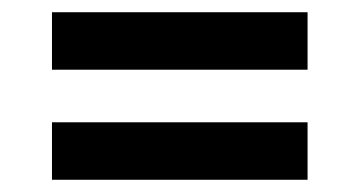

<svg xmlns="http://www.w3.org/2000/svg" viewBox="-20 -442 588 314"><path d="M65 -422H483V-328H65ZM65 -242H483V-148H65Z"/></svg>

Font: Niramit SemiBold
Style: Regular
Weight: 600
Designer: Katatrad Aksorn Co.,Ltd.
Foundry: Cadson Demak Co.,Ltd.
Version: Version 1.001; ttfautohint (v1.6)